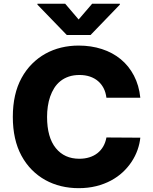

<svg xmlns="http://www.w3.org/2000/svg" viewBox="-20 -976 800 1006"><path d="M93 -567.5Q116.1 -609.7 147.9 -641.5Q179.7 -673.3 218 -694.6Q256.4 -715.9 300.4 -726.6Q344.5 -737.2 392 -737.2Q457.7 -737.2 514 -718.9Q570.3 -700.6 612.7 -665.7Q655.2 -630.7 681.8 -579.7Q708.5 -528.8 715.2 -463.8H537.6Q534.4 -491.1 523.3 -513.1Q512.1 -535.2 494 -550.8Q475.9 -566.4 451.2 -574.8Q426.5 -583.1 396.7 -583.1Q365.1 -583.1 340.2 -574.6Q315.3 -566.1 296.3 -550.8Q277.3 -535.5 264.2 -514.7Q251.1 -494 242.7 -469.6Q234.4 -445.3 230.5 -418.3Q226.6 -391.3 226.6 -363.6Q226.6 -256.4 272.4 -199.9Q317.5 -144.2 395.6 -144.2Q424.4 -144.2 448.5 -151.8Q472.7 -159.4 490.9 -173.8Q509.2 -188.2 521.1 -209Q533 -229.8 537.6 -255.7L715.2 -254.6Q712 -222.7 700.6 -190.5Q689.3 -158.4 669.9 -128.9Q650.6 -99.4 623.4 -74Q596.2 -48.7 561.4 -30Q526.6 -11.4 484.2 -0.7Q441.8 9.9 392 9.9Q344.1 9.9 300.1 -0.7Q256 -11.4 217.5 -32.7Q179 -54 147.2 -85.9Q115.4 -117.9 92.3 -160.5Q47.2 -244 47.2 -363.6Q47.2 -484 93 -567.5ZM321.7 -956.3 392 -873.9 462.7 -956.3H608V-951.7L454.5 -792.6H329.9L176.1 -951.7V-956.3Z"/></svg>

Font: Inter P Extra Bold
Style: Regular
Weight: 800
Designer: Rasmus Andersson
Foundry: rsms
Version: Version 3.018;git-588b23468